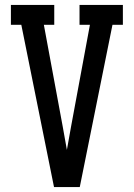

<svg xmlns="http://www.w3.org/2000/svg" viewBox="-20 -755 540 775"><path d="M198 0 66 -655H24V-735H199V-655H157L233 -245Q237 -221 241.5 -197.5Q246 -174 250 -150Q254 -174 258.5 -197.5Q263 -221 267 -245L343 -655H301V-735H476V-655H434L302 0Z"/></svg>

Font: Iosevka Slab Medium
Style: Regular
Weight: 500
Monospace: yes
Designer: Belleve Invis
Foundry: Belleve Invis
Version: Version 11.1.1; ttfautohint (v1.8.3)